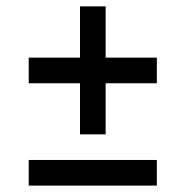

<svg xmlns="http://www.w3.org/2000/svg" viewBox="-20 -580 580 600"><path d="M470.2 -319.8H310.1V-160.2H230V-319.8H69.8V-399.9H230V-560.1H310.1V-399.9H470.2ZM470.2 0H69.8V-80.1H470.2Z"/></svg>

Font: Laconic
Style: Regular
Weight: 400
Designer: Robby Woodard
Version: Version 1.000